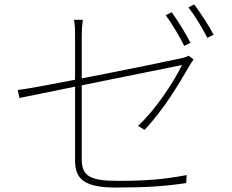

<svg xmlns="http://www.w3.org/2000/svg" viewBox="-20 -829 1040 862"><path d="M751 -774 724 -761C751 -724 788 -663 807 -623L835 -637C813 -681 776 -739 751 -774ZM852 -809 826 -796C855 -759 888 -704 911 -659L939 -673C919 -712 879 -773 852 -809ZM849 -562 827 -579C821 -575 807 -570 792 -567C756 -559 539 -514 347 -477V-671C347 -695 348 -712 352 -740H312C317 -712 317 -697 317 -671V-471C204 -449 103 -430 60 -425L67 -389L317 -440V-108C317 -30 353 13 498 13C640 13 720 7 816 -7L818 -43C718 -24 637 -17 510 -17C381 -17 347 -40 347 -115V-446L797 -537C765 -470 684 -342 600 -264L629 -246C718 -340 784 -454 832 -536C837 -544 843 -555 849 -562Z"/></svg>

Font: Harano Aji Gothic ExtraLight
Style: Regular
Weight: 250
Foundry: Masamichi Hosoda
Version: HaranoAjiGothic-ExtraLight version 20230610;ttx 4.39.4